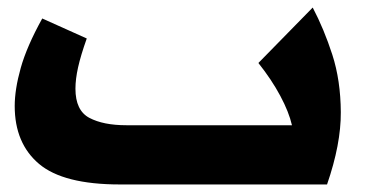

<svg xmlns="http://www.w3.org/2000/svg" viewBox="-20 -489 982 509"><path d="M298 0Q148 0 83.5 -54.5Q19 -109 19 -208Q19 -252 35 -309Q51 -366 92 -440L210 -387Q194 -342 187 -310.5Q180 -279 180 -254Q180 -196 217 -176.5Q254 -157 315 -157H754Q746 -192 723 -235Q700 -278 665 -322L809 -469Q839 -412 861 -344Q883 -276 883.5 -191.5Q884 -107 847 0Z"/></svg>

Font: Readex Pro
Style: Bold
Weight: 700
Designer: Bonnie Shaver-Troup, Thomas Jockin
Foundry: Lexend
Version: Version 1.203; ttfautohint (v1.8.3)